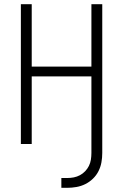

<svg xmlns="http://www.w3.org/2000/svg" viewBox="-20 -690 590 920"><path d="M274 210V163H302Q318 163 333.5 160Q349 157 363 149.5Q377 142 388 130.5Q399 119 406 105Q413 91 415.5 75Q418 59 418 43V-324H132V0H80V-670H132V-371H418V-670H470V43Q470 66 466 88Q462 110 452 130Q442 150 425.5 166Q409 182 389 192Q369 202 346.5 206Q324 210 302 210Z"/></svg>

Font: Lode Dark
Style: Regular
Weight: 400
Monospace: yes
Designer: Belleve Invis
Foundry: Belleve Invis
Version: Version 29.2.0; ttfautohint (v1.8.3)